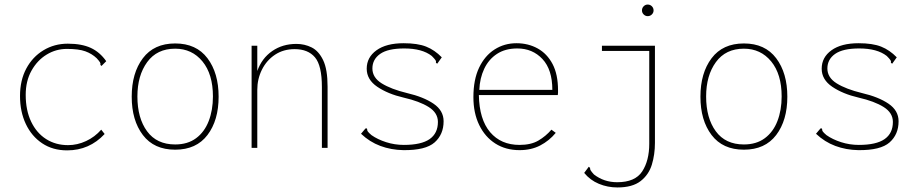

<svg xmlns="http://www.w3.org/2000/svg" viewBox="-20 -650 4040 844"><path d="M275 11Q212 11 165.5 -20Q119 -51 93.5 -105Q68 -159 68 -228Q68 -297 95.5 -348.5Q123 -400 171 -429Q219 -458 278 -458Q339 -458 379 -439.5Q419 -421 447 -381L426 -360L421 -365Q423 -370 419.5 -376Q416 -382 405 -394Q384 -414 355 -424.5Q326 -435 274 -435Q226 -435 185 -410Q144 -385 118.5 -339.5Q93 -294 93 -233Q93 -165 117 -115Q141 -65 183 -38.5Q225 -12 279 -12Q320 -12 358.5 -30Q397 -48 425 -80L440 -61Q373 11 275 11Z M750 8Q657 8 608 -56.5Q559 -121 559 -225Q559 -329 608 -394Q657 -459 750 -459Q843 -459 892 -394Q941 -329 941 -225Q941 -121 892 -56.5Q843 8 750 8ZM750 -15Q805 -15 842 -42.5Q879 -70 897.5 -118Q916 -166 916 -226Q916 -324 870 -380Q824 -436 750 -436Q670 -436 627 -377Q584 -318 584 -226Q584 -131 626.5 -73Q669 -15 750 -15Z M1086 0V-449H1111V-338Q1131 -394 1176.5 -425.5Q1222 -457 1283 -457Q1319 -457 1350 -441.5Q1381 -426 1400.5 -385.5Q1420 -345 1420 -269V0H1395V-267Q1395 -362 1364.5 -398Q1334 -434 1275 -434Q1226 -434 1189 -409.5Q1152 -385 1131.5 -344Q1111 -303 1111 -255V0Z M1753 10Q1699 9 1652 -8.5Q1605 -26 1567 -62L1583 -81L1589 -87L1594 -83Q1593 -78 1596.5 -72.5Q1600 -67 1613 -56Q1640 -37 1677.5 -25Q1715 -13 1755 -13Q1832 -13 1868.5 -38.5Q1905 -64 1905 -114Q1905 -154 1864.5 -179.5Q1824 -205 1754 -221Q1685 -237 1638.5 -268.5Q1592 -300 1592 -348Q1592 -398 1635 -429Q1678 -460 1754 -460Q1816 -460 1853.5 -445Q1891 -430 1922 -398L1902 -370L1896 -374Q1898 -380 1894 -386Q1890 -392 1878 -404Q1836 -437 1757 -437Q1685 -437 1651 -413Q1617 -389 1617 -349Q1617 -309 1658 -283.5Q1699 -258 1769 -241Q1842 -224 1886 -194Q1930 -164 1930 -117Q1930 -59 1890.5 -24Q1851 11 1753 10Z M2264 10Q2203 10 2157.5 -19Q2112 -48 2086.5 -100.5Q2061 -153 2061 -223Q2061 -300 2086 -352.5Q2111 -405 2154 -432.5Q2197 -460 2250 -460Q2302 -460 2343.5 -437Q2385 -414 2409 -368.5Q2433 -323 2433 -253Q2433 -245 2433 -242.5Q2433 -240 2432 -232H2085Q2087 -125 2134.5 -69Q2182 -13 2264 -13Q2314 -13 2346.5 -32Q2379 -51 2404 -80L2423 -66Q2394 -31 2354.5 -10.5Q2315 10 2264 10ZM2087 -255H2408Q2408 -344 2364.5 -390.5Q2321 -437 2254 -437Q2201 -437 2164.5 -413Q2128 -389 2108.5 -347.5Q2089 -306 2087 -255Z M2694 174Q2651 174 2612.5 158Q2574 142 2548 110L2563 90L2568 83L2574 88Q2573 93 2576.5 99Q2580 105 2591 117Q2635 151 2693 151Q2772 151 2803 103.5Q2834 56 2834 -18V-426H2626V-449H2859V-22Q2859 29 2845.5 73.5Q2832 118 2796 146Q2760 174 2694 174ZM2827 -579Q2817 -579 2809.5 -586.5Q2802 -594 2802 -604Q2802 -615 2809.5 -622.5Q2817 -630 2827 -630Q2838 -630 2845.5 -622.5Q2853 -615 2853 -604Q2853 -594 2845.5 -586.5Q2838 -579 2827 -579Z M3250 8Q3157 8 3108 -56.5Q3059 -121 3059 -225Q3059 -329 3108 -394Q3157 -459 3250 -459Q3343 -459 3392 -394Q3441 -329 3441 -225Q3441 -121 3392 -56.5Q3343 8 3250 8ZM3250 -15Q3305 -15 3342 -42.5Q3379 -70 3397.5 -118Q3416 -166 3416 -226Q3416 -324 3370 -380Q3324 -436 3250 -436Q3170 -436 3127 -377Q3084 -318 3084 -226Q3084 -131 3126.5 -73Q3169 -15 3250 -15Z M3753 10Q3699 9 3652 -8.5Q3605 -26 3567 -62L3583 -81L3589 -87L3594 -83Q3593 -78 3596.5 -72.5Q3600 -67 3613 -56Q3640 -37 3677.5 -25Q3715 -13 3755 -13Q3832 -13 3868.5 -38.5Q3905 -64 3905 -114Q3905 -154 3864.5 -179.5Q3824 -205 3754 -221Q3685 -237 3638.5 -268.5Q3592 -300 3592 -348Q3592 -398 3635 -429Q3678 -460 3754 -460Q3816 -460 3853.5 -445Q3891 -430 3922 -398L3902 -370L3896 -374Q3898 -380 3894 -386Q3890 -392 3878 -404Q3836 -437 3757 -437Q3685 -437 3651 -413Q3617 -389 3617 -349Q3617 -309 3658 -283.5Q3699 -258 3769 -241Q3842 -224 3886 -194Q3930 -164 3930 -117Q3930 -59 3890.5 -24Q3851 11 3753 10Z"/></svg>

Font: Inconsolata ExtraLight
Style: Regular
Weight: 200
Monospace: yes
Designer: Raph Levien, Cyreal, Brenton Simpson
Foundry: Raph Levien, Cyreal, Google
Version: Version 3.001; ttfautohint (v1.8.2.53-6de2)